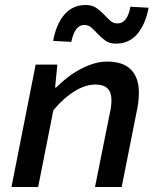

<svg xmlns="http://www.w3.org/2000/svg" viewBox="-20 -750 640 770"><path d="M26 0 123 -491H210L201 -399H205Q225 -419 248.5 -437.5Q272 -456 298.5 -470.5Q325 -485 353 -494Q381 -503 410 -503Q474 -503 505.5 -470.5Q537 -438 537 -379Q537 -341 528 -302L468 0H361L419 -289Q423 -306 425 -320.5Q427 -335 427 -349Q427 -411 363 -411Q323 -411 279.5 -384.5Q236 -358 194 -308L133 0ZM445 -575Q420 -575 403.5 -586.5Q387 -598 373.5 -612.5Q360 -627 347.5 -638.5Q335 -650 318 -650Q280 -650 266 -582L193 -586Q206 -655 239 -692.5Q272 -730 324 -730Q349 -730 366 -718.5Q383 -707 396 -693Q409 -679 421.5 -667.5Q434 -656 451 -656Q491 -656 503 -723L576 -719Q563 -651 530 -613Q497 -575 445 -575Z"/></svg>

Font: Source Code Pro Semibold
Style: Italic
Weight: 600
Italic angle: -11°
Monospace: yes
Designer: Paul D. Hunt, Teo Tuominen
Foundry: Adobe Systems Incorporated
Version: Version 1.050;PS 1.000;hotconv 16.6.51;makeotf.lib2.5.65220